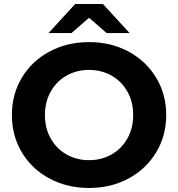

<svg xmlns="http://www.w3.org/2000/svg" viewBox="-20 -921 884 953"><path d="M39 -350Q39 -453 88.5 -535.5Q138 -618 225.5 -665Q313 -712 422 -712Q531 -712 618 -665Q705 -618 755 -535.5Q805 -453 805 -350Q805 -247 755 -164.5Q705 -82 618 -35Q531 12 422 12Q313 12 225.5 -35Q138 -82 88.5 -164.5Q39 -247 39 -350ZM641 -350Q641 -415 612.5 -466Q584 -517 534 -545.5Q484 -574 422 -574Q360 -574 310 -545.5Q260 -517 231.5 -466Q203 -415 203 -350Q203 -285 231.5 -234Q260 -183 310 -154.5Q360 -126 422 -126Q484 -126 534 -154.5Q584 -183 612.5 -234Q641 -285 641 -350ZM509 -757 422 -833 335 -757H221L353 -901H491L623 -757Z"/></svg>

Font: Montserrat GRBold
Style: Regular
Weight: 700
Designer: Julieta Ulanovsky
Foundry: Julieta Ulanovsky
Version: Version 1.00 May 29, 2023, initial release